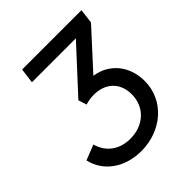

<svg xmlns="http://www.w3.org/2000/svg" viewBox="-207 -878 1023 1023"><g transform="rotate(-45 305.0 -366.5)"><path d="M268 12C422 12 545 -94 545 -240C545 -351 478 -437 371 -453L563 -663L573 -745H126L115 -660H446L222 -417L237 -370C256 -376 280 -380 301 -380C386 -380 446 -328 446 -239C446 -142 374 -76 273 -76C192 -76 132 -120 112 -194L26 -160C50 -53 148 12 268 12Z"/></g></svg>

Font: Mluvka Medium
Style: Italic
Weight: 500
Italic angle: -8°
Designer: Modified by Jiří Krblich, Original typeface by Gumpita Rahayu
Foundry: Gumpita Rahayu & Jiří Krblich
Version: Version 2.000;Glyphs 3.1.1 (3134)